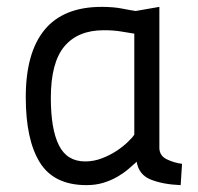

<svg xmlns="http://www.w3.org/2000/svg" viewBox="-20 -529 576 559"><path d="M444 -97Q445 -75 466 -65Q487 -55 510 -52L506 10Q455 8 419.5 -6Q384 -20 378 -58Q368 -49 354 -37Q340 -25 322 -14.5Q304 -4 281.5 3Q259 10 232 10Q137 10 96 -56Q55 -122 55 -246Q55 -376 110 -442.5Q165 -509 276 -509Q310 -509 335.5 -504Q361 -499 375 -497L444 -509ZM228 -59Q253 -59 276.5 -68Q300 -77 319 -89.5Q338 -102 352 -115.5Q366 -129 371 -137V-431Q357 -433 334.5 -437Q312 -441 282 -441Q207 -441 167.5 -394Q128 -347 128 -244Q128 -153 151.5 -106Q175 -59 228 -59Z"/></svg>

Font: Panefresco 400wt
Style: Regular
Weight: 400
Foundry: Campivisivi & Chank Co
Version: Version 1.002